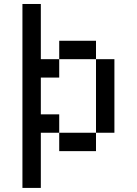

<svg xmlns="http://www.w3.org/2000/svg" viewBox="-20 -747 676 949"><path d="M90.9 -727.3V181.8H181.8V-90.9H272.7V-181.8H181.8V-363.6H272.7V-454.5H181.8V-727.3ZM272.7 -545.5V-454.5H454.5V-545.5ZM454.5 -454.5V-90.9H545.5V-454.5ZM272.7 -90.9V0H454.5V-90.9Z"/></svg>

Font: Departure Mono
Style: Regular
Weight: 400
Monospace: yes
Designer: Helena Zhang
Version: Version 1.500;Glyphs 3.3.1 (3343)